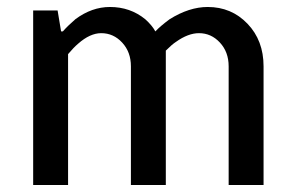

<svg xmlns="http://www.w3.org/2000/svg" viewBox="-20 -530 845 550"><path d="M75 0V-500H145L155 -440H160Q174 -456 196 -475Q243 -510 295 -510Q353 -510 396 -475Q416 -457 425 -440Q439 -455 466 -475Q522 -510 575 -510Q643 -510 689 -462Q735 -414 735 -340V0H635V-340Q635 -381 610 -408Q585 -435 550 -435Q519 -435 484 -410Q473 -403 455 -385V0H355V-340Q355 -381 330 -408Q305 -435 270 -435Q238 -435 204 -405Q191 -394 175 -375V0Z"/></svg>

Font: Scada
Style: Regular
Weight: 400
Designer: Jovanny Lemonad
Foundry: Jovanny Lemonad
Version: Version 4.100;PS 004.100;hotconv 1.0.88;makeotf.lib2.5.64775